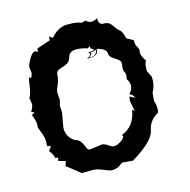

<svg xmlns="http://www.w3.org/2000/svg" viewBox="-59 -509 562 567"><g transform="rotate(-10 222.0 -226.0)"><path d="M231.9 -1Q226.6 -1 221.2 -2.7Q215.8 -4.4 209.5 -6.3Q203.1 -8.3 195.8 -10Q188.5 -11.7 179.2 -11.7L143.6 -8.3L99.6 -37.1L103.5 -51.3L80.6 -55.7L82.5 -62.5Q82.5 -65.9 79.1 -65.9L74.2 -64.9Q71.3 -77.6 59.6 -88.9L67.9 -103L56.6 -104Q56.6 -120.1 53.7 -129.9Q49.3 -143.6 41.5 -157.7Q38.6 -162.6 38.6 -167L39.1 -170.9Q39.1 -181.2 28.3 -202.1L37.1 -210L27.3 -211.4Q34.2 -224.1 34.2 -233.9L29.8 -252.9Q29.8 -254.4 30.8 -255.6Q31.7 -256.8 32.7 -260.3Q33.7 -263.7 34.9 -270.3Q36.1 -276.9 36.6 -289.6Q37.6 -314 40 -314L43.9 -310.1Q44.9 -310.1 46.9 -314.9Q48.8 -319.8 48.8 -326.7L44.9 -344.2Q47.9 -357.9 55.2 -372.1Q62.5 -386.2 70.3 -386.2Q74.2 -386.2 78.1 -382.3V-393.1L118.2 -410.6V-422.4L128.9 -416.5Q148.4 -443.4 173.8 -447.3L193.4 -448.7Q211.4 -448.7 220.2 -445.3L232.9 -449.7Q239.3 -443.4 248 -443.4Q256.3 -443.4 267.6 -450.7Q267.6 -431.6 281.7 -431.6L286.6 -432.1Q294.9 -432.1 300.3 -429.2Q307.1 -424.8 316.9 -412.6Q320.3 -407.7 325.2 -404.8Q335 -400.4 341.8 -377.4L363.3 -367.7Q363.3 -354.5 368.9 -347.4Q374.5 -340.3 374.5 -335L374 -330.1Q374 -319.3 387.7 -302.7L384.3 -291.5L384.8 -272L396.5 -252.4L397.9 -238.8Q397.9 -222.2 390.6 -205.6V-180.2Q397 -168 397 -152.8L396.5 -145Q369.1 -127.4 366.2 -96.2Q363.3 -64.9 298.8 -18.1H265.6Q250 -1 231.9 -1ZM250 -69.8Q259.8 -69.8 271.2 -78.9Q282.7 -87.9 282.7 -93.3Q282.7 -96.2 279.3 -98.1Q318.8 -116.7 322.3 -166.5L329.6 -161.6L320.3 -192.9L321.3 -206.5L337.4 -199.7Q333 -210.4 322.3 -213.4Q331.5 -224.1 331.5 -235.8Q331.5 -247.6 322.3 -258.3L323.2 -267.1Q323.2 -275.4 319.6 -280.3Q315.9 -285.2 315.9 -294.9L316.4 -304.7Q316.4 -312 311.3 -316.2Q306.2 -320.3 299.6 -323.7Q293 -327.1 287.4 -331.3Q281.7 -335.4 280.8 -343.3Q278.8 -357.9 250 -361.8L250.5 -357.4Q250.5 -338.4 216.8 -338.4Q228.5 -344.2 228.5 -349.6Q228.5 -353 224.1 -356Q241.2 -357.9 242.2 -359.9Q242.2 -362.8 232.4 -366.7V-373.5L224.6 -367.7Q212.9 -371.1 196.8 -371.1Q169.9 -371.1 167 -353.5Q164.1 -339.4 156.7 -334.2Q149.4 -329.1 141.8 -326.4Q134.3 -323.7 128.4 -319.8Q122.6 -315.9 122.6 -304.7L123 -304.2Q123 -290 118.2 -276.1Q113.3 -262.2 113.3 -255.9L117.2 -231.9L114.3 -215.3L117.2 -194.8L113.3 -151.4Q113.3 -123 139.2 -108.4Q150.9 -106 156.5 -100.1Q162.1 -94.2 165.3 -88.1Q168.5 -82 171.1 -77.4Q173.8 -72.8 180.7 -72.8L216.8 -81.1Q225.1 -81.1 234.9 -75.4Q244.6 -69.8 250 -69.8ZM232.9 -341.3Q248 -344.2 248 -359.9Q240.7 -355 229 -354.5L232.9 -352.1Q230.5 -344.7 223.1 -340.3Z"/></g></svg>

Font: Truetypewriter PolyglOTT
Style: Regular
Weight: 400
Designer: Sergey Beatoff a.k.a. Sam_T
Version: Version 3.76